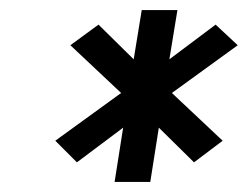

<svg xmlns="http://www.w3.org/2000/svg" viewBox="-20 -694 493 382"><path d="M90 -414 133 -371 225 -440 208 -332H279L296 -440L366 -371L423 -414L322 -509L453 -604L409 -645L317 -576L333 -674H262L246 -576L176 -645L120 -604L221 -509Z"/></svg>

Font: Charger Pro
Style: BdObl
Weight: 700
Designer: Jasper
Foundry: Cannot Into Space Fonts
Version: Version 1.09